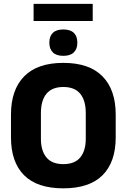

<svg xmlns="http://www.w3.org/2000/svg" viewBox="-20 -988 675 1023"><path d="M159 -876V-967.5H474V-876ZM317.5 15.5Q178 15.5 108.2 -54.5Q38.5 -124.5 38.5 -256V-377.5Q38.5 -509.5 108.8 -581.2Q179 -653 317.5 -653Q456 -653 526.2 -581.2Q596.5 -509.5 596.5 -377.5V-256Q596.5 -124.5 526.5 -54.5Q456.5 15.5 317.5 15.5ZM317.5 -113.5Q378 -113.5 407.5 -149Q437 -184.5 437 -248.5V-385.5Q437 -452.5 407.5 -488.5Q378 -524.5 317.5 -524.5Q257 -524.5 227.5 -488.5Q198 -452.5 198 -385.5V-248.5Q198 -184.5 227.5 -149Q257 -113.5 317.5 -113.5ZM317 -690.5Q280 -690.5 261.5 -709Q243 -727.5 243 -759.5V-762.5Q243 -794.5 261.5 -812.8Q280 -831 317 -831Q355 -831 373.5 -812.8Q392 -794.5 392 -762.5V-759.5Q392 -727.5 373.5 -709Q355 -690.5 317 -690.5Z"/></svg>

Font: Anek Latin Medium
Style: Bold
Weight: 700
Version: Version 1.003